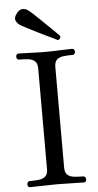

<svg xmlns="http://www.w3.org/2000/svg" viewBox="-63 -1002 532 1039"><g transform="rotate(-5 203.0 -482.0)"><path d="M58 0Q44 0 44 -16Q44 -23 47.5 -28Q51 -33 58 -33Q85 -33 107.5 -35.5Q130 -38 143.5 -50Q157 -62 157 -89V-636Q157 -664 143.5 -676Q130 -688 107.5 -690.5Q85 -693 58 -693Q51 -693 47.5 -698Q44 -703 44 -710Q44 -716 47.5 -721Q51 -726 58 -726Q82 -726 123.5 -724Q165 -722 203 -722Q242 -722 283 -724Q324 -726 349 -726Q356 -726 359.5 -721Q363 -716 363 -710Q363 -703 359.5 -698Q356 -693 349 -693Q323 -693 300 -690.5Q277 -688 263.5 -676Q250 -664 250 -636V-89Q250 -62 263.5 -50Q277 -38 300 -35.5Q323 -33 349 -33Q356 -33 359.5 -28Q363 -23 363 -16Q363 0 349 0Q324 0 283 -1.5Q242 -3 203 -3Q165 -3 123.5 -1.5Q82 0 58 0ZM276 -780Q273 -782 254 -791Q235 -800 208 -813Q181 -826 153.5 -840Q126 -854 105 -865Q84 -876 77 -881Q63 -891 57 -906Q51 -921 67 -942Q81 -962 98 -963.5Q115 -965 129 -955Q136 -951 153.5 -934.5Q171 -918 193 -897Q215 -876 236.5 -855Q258 -834 273 -819Q288 -804 291 -801Q293 -795 288.5 -788Q284 -781 276 -780Z"/></g></svg>

Font: TsukuhouMincho
Style: Regular
Weight: 400
Designer: Iose
Foundry: Typographish
Version: Version 1.001; ttfautohint (v1.8.3)